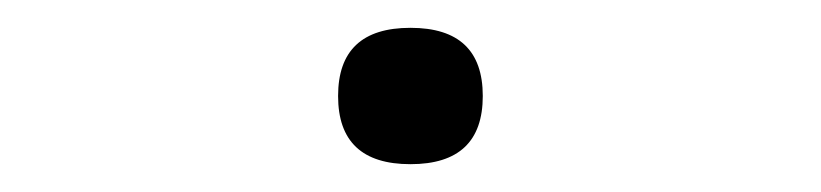

<svg xmlns="http://www.w3.org/2000/svg" viewBox="-20 -342 590 138"><path d="M327 -273Q327 -224 275 -224Q223 -224 223 -273Q223 -322 275 -322Q327 -322 327 -273Z"/></svg>

Font: Syne Mono
Style: Regular
Weight: 400
Monospace: yes
Designer: Lucas Descroix
Foundry: Bonjour Monde
Version: Version 2.000; ttfautohint (v1.8.3)